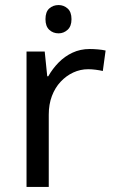

<svg xmlns="http://www.w3.org/2000/svg" viewBox="-20 -740 453 760"><path d="M212 -720Q232 -720 247.5 -706.5Q263 -693 263 -664Q263 -636 247.5 -622Q232 -608 212 -608Q190 -608 175 -622Q160 -636 160 -664Q160 -693 175 -706.5Q190 -720 212 -720ZM335 -546Q350 -546 367.5 -544.5Q385 -543 398 -540L387 -459Q374 -462 358.5 -464Q343 -466 329 -466Q298 -466 270 -453Q242 -440 220 -416.5Q198 -393 185.5 -360Q173 -327 173 -286V0H85V-536H157L167 -438H171Q188 -468 212 -492.5Q236 -517 267 -531.5Q298 -546 335 -546Z"/></svg>

Font: odia115
Style: Regular
Weight: 400
Designer: Amélie Bonet and Sol Matas
Foundry: Google LLC
Version: Version 2.003